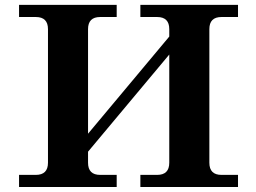

<svg xmlns="http://www.w3.org/2000/svg" viewBox="-20 -752 1031 772"><path d="M660.6 -605V-634.8Q660.6 -683.6 611.8 -683.6H544.4V-732.4H937V-683.6H870.6Q821.8 -683.6 821.8 -634.8V-97.7Q821.8 -48.8 870.6 -48.8H937V0H544.4V-48.8H611.8Q660.6 -48.8 660.6 -97.7V-532.7L334 -142.1V-97.7Q334 -48.8 382.8 -48.8H449.2V0H56.6V-48.8H124Q172.9 -48.8 172.9 -97.7V-634.8Q172.9 -683.6 124 -683.6H56.6V-732.4H449.2V-683.6H382.8Q334 -683.6 334 -634.8V-214.4Z"/></svg>

Font: Munson
Style: Bold
Weight: 700
Designer: Paul James MIller
Foundry: High-Logic / Made with FontCreator
Version: Version 2.10;May 5, 2019;FontCreator 11.5.0.2430 64-bit